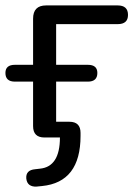

<svg xmlns="http://www.w3.org/2000/svg" viewBox="-22 -507 500 708"><path d="M113 181Q97 182 87 175Q77 168 75 152Q72 120 108 117L125 115Q199 108 199 0H142Q100 0 100 -42V-206H33Q-2 -206 -2 -238Q-2 -268 33 -268H100V-438Q100 -487 148 -487H412Q450 -487 450 -452Q450 -418 412 -418H185V-268H302Q337 -268 337 -238Q337 -206 302 -206H185V-58H234Q275 -58 275 -17V-6Q275 165 133 179Z"/></svg>

Font: Chiron GoRound TC N
Style: Regular
Weight: 350
Designer: Ryoko NISHIZUKA 西塚涼子 (kana, bopomofo & ideographs); Paul D. Hunt (Latin, Greek & Cyrillic); Sandoll Communications 산돌커뮤니
Foundry: Adobe
Version: Version 1.000;hotconv 1.1.1;makeotfexe 2.6.0